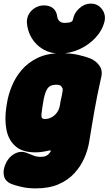

<svg xmlns="http://www.w3.org/2000/svg" viewBox="-29 -820 602 1065"><path d="M169 225Q126 225 89.5 216.5Q53 208 33 200Q2 187 -6 159.5Q-14 132 -2 99Q14 55 49 34.5Q84 14 119 28Q139 35 156 42.5Q173 50 196 50Q211 50 220.5 47Q230 44 237 38Q244 32 250 23Q255 17 251.5 15Q248 13 243 15Q233 17 221.5 19.5Q210 22 196.5 23.5Q183 25 166 25Q94 25 55.5 -10Q17 -45 6.5 -102Q-4 -159 6 -225L10 -250Q17 -294 36.5 -342Q56 -390 91 -431.5Q126 -473 180 -499Q234 -525 309 -525Q362 -525 401 -516.5Q440 -508 469 -497Q502 -484 522 -456.5Q542 -429 532 -390Q520 -337 511.5 -294.5Q503 -252 496 -213Q489 -174 482 -131.5Q475 -89 466 -35Q459 10 439 56Q419 102 384 140.5Q349 179 296 202Q243 225 169 225ZM220 -160Q239 -160 256.5 -169Q274 -178 286.5 -195Q299 -212 303 -235Q307 -261 311.5 -279.5Q316 -298 318 -314Q320 -325 318 -329.5Q316 -334 311 -341Q307 -346 300 -348Q293 -350 282 -350Q264 -350 252 -344Q240 -338 232.5 -326Q225 -314 219.5 -295Q214 -276 210 -250L206 -225Q199 -182 201.5 -171Q204 -160 220 -160ZM217 -790Q245 -790 265 -774.5Q285 -759 289 -725Q292 -710 302.5 -701.5Q313 -693 329 -693Q341 -693 351.5 -694.5Q362 -696 368.5 -700.5Q375 -705 376 -713Q382 -748 411 -774Q440 -800 474 -800H475Q513 -800 536 -770Q559 -740 551 -702Q539 -652 501 -611Q463 -570 410.5 -546.5Q358 -523 302 -523Q250 -523 210 -546.5Q170 -570 146.5 -609.5Q123 -649 120 -696Q120 -737 148.5 -763.5Q177 -790 216 -790Z"/></svg>

Font: Winky Sans Black
Style: Italic
Weight: 900
Italic angle: -8.97852°
Designer: Simon Atzbach
Foundry: typofactur
Version: Version 1.205